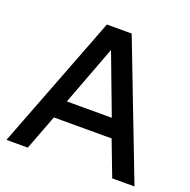

<svg xmlns="http://www.w3.org/2000/svg" viewBox="-125 -826 937 947"><g transform="rotate(20 343.0 -352.0)"><path d="M562 0 492 -184H189L119 0H7L278 -704H408L679 0ZM222 -280H458L340 -593Z"/></g></svg>

Font: Prodigy Sans Medium
Style: Regular
Weight: 500
Designer: Wei Huang
Foundry: Wei Huang
Version: Version 1.003; ttfautohint (v1.8.3)